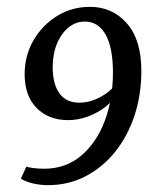

<svg xmlns="http://www.w3.org/2000/svg" viewBox="-20 -530 465 561"><path d="M120 11Q98 11 76.5 6Q55 1 41 -8L57 -43Q67 -40 81 -38.5Q95 -37 109 -37Q172 -37 217 -75Q262 -113 286 -176.5Q310 -240 310 -318Q310 -391 288.5 -429Q267 -467 228 -467Q188 -467 161 -429Q134 -391 134 -333Q134 -285 153.5 -257.5Q173 -230 212 -230Q242 -230 271.5 -245.5Q301 -261 319 -284L320 -257Q311 -236 289 -218.5Q267 -201 238 -190Q209 -179 179 -179Q122 -179 87 -214.5Q52 -250 52 -313Q52 -368 78 -412.5Q104 -457 147 -483.5Q190 -510 243 -510Q308 -510 350.5 -462Q393 -414 393 -323Q393 -253 373 -192.5Q353 -132 316.5 -86.5Q280 -41 230 -15Q180 11 120 11Z"/></svg>

Font: Rasa
Style: Italic
Weight: 400
Italic angle: -7.10001°
Designer: Anna Giedrys (Yrsa+Rasa design), David Brezina (Yrsa art-direction, Rasa art-direction, design)
Foundry: Rosetta Type Foundry
Version: Version 2.004